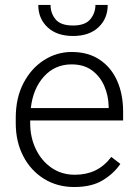

<svg xmlns="http://www.w3.org/2000/svg" viewBox="-20 -749 557 779"><path d="M281.2 9.8Q212.4 9.8 158.7 -23.4Q105 -56.6 74.5 -115.2Q43.9 -173.8 43.9 -249.5V-270.5Q43.9 -352.1 75.4 -412.1Q106.9 -472.2 158.7 -505.1Q210.4 -538.1 270.5 -538.1Q337.9 -538.1 384.5 -506.8Q431.2 -475.6 455.3 -421.1Q479.5 -366.7 479.5 -295.9V-260.3H102.5V-249.5Q102.5 -191.4 125.5 -143.8Q148.4 -96.2 189.2 -68.1Q230 -40 283.7 -40Q330.1 -40 366.5 -57.4Q402.8 -74.7 431.6 -112.3L468.3 -84Q442.4 -45.4 397.2 -17.8Q352.1 9.8 281.2 9.8ZM270.5 -487.8Q203.6 -487.8 158.9 -439.2Q114.3 -390.6 105 -310.5H420.9V-316.9Q419.9 -361.3 403.1 -400.1Q386.2 -439 353.3 -463.4Q320.3 -487.8 270.5 -487.8ZM367.2 -729H417Q417 -673.3 379.4 -638.2Q341.8 -603 276.4 -603Q210.9 -603 173.1 -638.2Q135.3 -673.3 135.3 -729H185.1Q185.1 -695.3 205.6 -670.4Q226.1 -645.5 276.4 -645.5Q325.2 -645.5 346.2 -670.7Q367.2 -695.8 367.2 -729Z"/></svg>

Font: Vazirmatn RD UI FD ExtraLight
Style: Regular
Weight: 200
Designer: Saber Rastikerdar
Foundry: Saber Rastikerdar
Version: Version 33.003